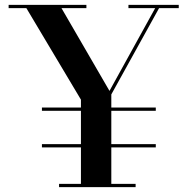

<svg xmlns="http://www.w3.org/2000/svg" viewBox="-20 -770 774 790"><path d="M223 -13.5H313V-163.5H152.5V-177H313V-314H152.5V-327.5H313V-360L88.5 -736.5H15.5V-750H335.5V-736.5H233L430.5 -396L618.5 -736.5H508.5V-750H715.5V-736.5H634.5L438 -381.5V-327.5H621V-314H438V-177H621V-163.5H438V-13.5H538V0H223Z"/></svg>

Font: Bodoni* 16pt Medium
Style: Regular
Weight: 500
Version: Version 2.3